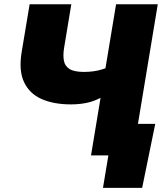

<svg xmlns="http://www.w3.org/2000/svg" viewBox="-20 -748 784 924"><path d="M321.3 -245.6Q239.3 -245.6 180.7 -271.2Q122.1 -296.9 95.7 -352.8Q69.3 -408.7 84.5 -499L122.6 -727.5H323.2L288.6 -518.6Q282.7 -482.9 287.4 -456.5Q292 -430.2 314.5 -416Q336.9 -401.9 383.8 -401.9Q432.1 -401.9 470.5 -413.8Q508.8 -425.8 531.2 -439L508.8 -303.2Q455.6 -268.6 414.1 -257.1Q372.6 -245.6 321.3 -245.6ZM418 0 538.6 -727.5H739.3L618.7 0ZM475.6 156.2 501.5 0H454.6L480 -151.9H727.1L664.1 156.2Z"/></svg>

Font: Inter 24pt Black
Style: Italic
Weight: 900
Italic angle: -9.3988°
Designer: Rasmus Andersson
Foundry: rsms
Version: Version 4.001;git-66647c0bb